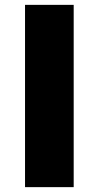

<svg xmlns="http://www.w3.org/2000/svg" viewBox="-20 -770 405 790"><path d="M83 0V-750H283.2V0Z"/></svg>

Font: GenEi M Gothic v2 Black
Style: Regular
Weight: 900
Version: Version 2.0